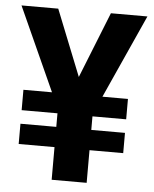

<svg xmlns="http://www.w3.org/2000/svg" viewBox="-52 -755 639 798"><g transform="rotate(5 268.0 -355.5)"><path d="M480 -136.2H339.4V0H193.4V-136.2H43.9V-220.7H193.4V-277.3H43.9V-362.3H163.1L5.4 -710.9H158.7L268.6 -435.5L378.4 -710.9H530.8L373.5 -362.3H480V-277.3H339.4V-220.7H480Z"/></g></svg>

Font: Mardoto
Style: Bold
Weight: 700
Designer: Christian Robertson, Vahan Hovhannisyan
Foundry: Google
Version: Version 1.000